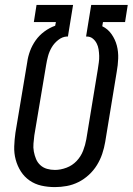

<svg xmlns="http://www.w3.org/2000/svg" viewBox="-20 -755 541 783"><path d="M204 8Q175 8 148.5 2Q122 -4 100.5 -19Q79 -34 65 -56Q51 -78 44 -104Q37 -130 38 -158Q39 -186 43 -214L91 -501Q94 -524 102.5 -547Q111 -570 125.5 -590.5Q140 -611 161 -626.5Q182 -642 205 -650L208 -665H118L129 -735H278L257 -606H252Q234 -605 217.5 -592Q201 -579 191 -562Q181 -545 176 -526.5Q171 -508 168 -489L120 -203Q118 -186 116.5 -169.5Q115 -153 118 -137Q121 -121 127 -106.5Q133 -92 144.5 -81.5Q156 -71 171.5 -66.5Q187 -62 204 -62Q227 -62 251 -71Q275 -80 292.5 -98.5Q310 -117 319 -140.5Q328 -164 332 -187L379 -473Q381 -487 383 -500.5Q385 -514 384.5 -527.5Q384 -541 382 -554Q380 -567 374 -578.5Q368 -590 358 -598Q348 -606 334 -606H331L352 -735H501L490 -665H400L397 -648Q420 -637 435 -615.5Q450 -594 456.5 -569Q463 -544 462 -516.5Q461 -489 456 -462L409 -176Q405 -152 397 -128Q389 -104 375.5 -82Q362 -60 342.5 -42Q323 -24 300 -12.5Q277 -1 252.5 3.5Q228 8 204 8Z"/></svg>

Font: Iosevka Term Curly Oblique
Style: Regular
Weight: 400
Italic angle: -9°
Designer: Belleve Invis
Foundry: Belleve Invis
Version: Version 32.3.0